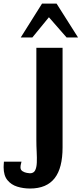

<svg xmlns="http://www.w3.org/2000/svg" viewBox="-149 -774 460 1082"><path d="M19.9 288.4Q-17.9 288.4 -51.9 277.8Q-85.8 267.3 -107.2 241.1Q-128.6 214.9 -128.6 168.3Q-128.6 166.6 -128.1 155.8Q-127.7 145.1 -126.9 136.9H-27.9Q-31.8 150.7 -32.7 157.7Q-33.6 164.7 -33.6 168.7Q-33.6 183.7 -21.9 191Q-10.3 198.2 2.9 200.4Q16 202.5 19.8 202.5Q40.5 202.5 48.9 186.3Q57.3 170.1 58.4 142.7Q59.5 115.3 57.7 81.8Q55.9 48.3 55.9 13.6V-504.7H203.6V56.7Q203.6 114.1 192.7 157.4Q181.8 200.8 159.3 229.9Q136.7 258.9 102 273.7Q67.4 288.4 19.9 288.4ZM-32.2 -562.7 87.8 -753.6H169.9L290.9 -562.7H226.4L126.6 -676.8L33.2 -562.7Z"/></svg>

Font: Russolo 10pt ExtraLight
Style: Regular
Weight: 200
Designer: Micah Stupak-Hahn
Version: Version 1.000